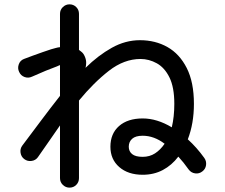

<svg xmlns="http://www.w3.org/2000/svg" viewBox="-20 -817 1040 889"><path d="M301.8 51.8Q284.2 51.8 271 39.1Q257.8 26.4 257.8 7.8V-236.3Q233.4 -200.2 207 -163.1Q180.7 -126 155.3 -88.9Q144.5 -74.2 126 -71.8Q107.4 -69.3 92.8 -80.1Q78.1 -90.8 75.2 -109.4Q72.3 -127.9 83 -142.6Q127 -201.2 170.9 -259.8Q214.8 -318.4 257.8 -373V-515.6Q254.9 -514.6 251.5 -513.2Q248 -511.7 244.1 -509.8Q224.6 -502.9 191.4 -489.3Q158.2 -475.6 127.9 -461.9Q111.3 -454.1 93.8 -460.4Q76.2 -466.8 68.4 -484.4Q60.5 -501 66.9 -519Q73.2 -537.1 90.8 -543.9Q108.4 -550.8 131.3 -559.1Q154.3 -567.4 177.7 -575.7Q201.2 -584 216.8 -588.9Q227.5 -591.8 237.8 -594.7Q248 -597.7 257.8 -598.6V-752.9Q257.8 -771.5 271 -784.2Q284.2 -796.9 301.8 -796.9Q320.3 -796.9 333 -784.2Q345.7 -771.5 345.7 -752.9V-585.9Q350.6 -582 356.4 -577.6Q362.3 -573.2 366.2 -567.4Q375 -553.7 377.9 -538.6Q380.9 -523.4 376 -502.9Q434.6 -560.5 497.6 -595.7Q560.5 -630.9 627.9 -630.9Q699.2 -630.9 755.4 -599.1Q811.5 -567.4 844.7 -502Q877.9 -436.5 877.9 -335.9Q877.9 -245.1 849.6 -171.9Q870.1 -153.3 889.2 -131.8Q908.2 -110.4 925.8 -85.9Q936.5 -71.3 934.1 -52.7Q931.6 -34.2 917 -23.4Q902.3 -11.7 883.8 -14.2Q865.2 -16.6 853.5 -32.2Q830.1 -65.4 805.7 -91.8Q775.4 -51.8 733.9 -29.8Q692.4 -7.8 640.6 -7.8Q573.2 -7.8 532.2 -43.5Q491.2 -79.1 491.2 -137.7Q491.2 -198.2 531.2 -233.4Q571.3 -268.6 640.6 -268.6Q673.8 -268.6 707.5 -258.3Q741.2 -248 775.4 -227.5Q787.1 -276.4 787.1 -335.9Q787.1 -413.1 764.6 -458.5Q742.2 -503.9 706.1 -523.9Q669.9 -543.9 630.9 -543.9Q554.7 -543.9 484.4 -489.3Q414.1 -434.6 345.7 -351.6V7.8Q345.7 26.4 333 39.1Q320.3 51.8 301.8 51.8ZM640.6 -90.8Q672.9 -90.8 697.8 -106.9Q722.7 -123 742.2 -151.4Q693.4 -188.5 640.6 -188.5Q607.4 -188.5 591.8 -174.3Q576.2 -160.2 576.2 -137.7Q576.2 -116.2 591.8 -103.5Q607.4 -90.8 640.6 -90.8Z"/></svg>

Font: KTXP_ComRound
Style: Medium
Weight: 500
Version: Version 1.01;May 16, 2022;FontCreator 13.0.0.2683 64-bit